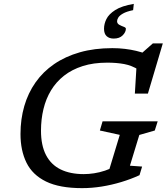

<svg xmlns="http://www.w3.org/2000/svg" viewBox="-20 -963 862 993"><path d="M413 -62.5Q439 -62.5 466.8 -66.8Q494.5 -71 523.2 -80.5Q552 -90 581.5 -106L535.5 -54.5L599.5 -265.5L496.5 -288L510.5 -335.5H795.5L780.5 -288L700.5 -265L652 -106L715 -101.5L701.5 -57Q657 -36.5 607.2 -21.5Q557.5 -6.5 506.2 1.8Q455 10 404.5 10Q288 10 218 -24.2Q148 -58.5 117 -121.5Q86 -184.5 86 -270Q86 -346.5 105.5 -414Q125 -481.5 163.8 -536.8Q202.5 -592 260 -631.5Q317.5 -671 392.8 -692.5Q468 -714 561 -714Q595.5 -714 626.2 -710.2Q657 -706.5 684.2 -700Q711.5 -693.5 735.5 -684.5L707.5 -683L770.5 -738.5H822L745 -479H677.5L687 -636L698 -601.5Q661.5 -624.5 622 -631.8Q582.5 -639 535 -639Q463 -639 407.5 -621.2Q352 -603.5 311.2 -571.5Q270.5 -539.5 244 -495.8Q217.5 -452 204.8 -399Q192 -346 192 -287Q192 -211 218 -161Q244 -111 293.5 -86.8Q343 -62.5 413 -62.5ZM631 -814.5Q631 -797 614.5 -780.2Q598 -763.5 568 -763.5Q545 -763.5 531.5 -776Q518 -788.5 518 -814.5Q518 -839.5 530.5 -864.8Q543 -890 576.2 -911.2Q609.5 -932.5 672 -943L668.5 -910.5Q634.5 -903.5 616.5 -893.2Q598.5 -883 592 -872.5Q585.5 -862 585.5 -853.5Q585.5 -841 597 -834.8Q608.5 -828.5 619.8 -824.5Q631 -820.5 631 -814.5Z"/></svg>

Font: Newsreader 7pt
Style: Italic
Weight: 400
Italic angle: -17°
Designer: Hugues Gentile
Foundry: Production Type
Version: Version 1.003